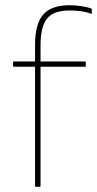

<svg xmlns="http://www.w3.org/2000/svg" viewBox="-20 -714 371 734"><path d="M117 0Q116 0 115 -1Q114 -2 114 -3V-459H34Q32 -459 31 -459.5Q30 -460 30 -462V-475Q30 -477 31 -478Q32 -479 34 -479H114V-543Q114 -622 145 -658Q176 -694 246 -694Q268 -694 291 -690.5Q314 -687 328 -682Q331 -680 331 -678V-663Q331 -660 327 -662Q308 -669 286.5 -671.5Q265 -674 247 -674Q184 -674 159.5 -642.5Q135 -611 135 -542V-479H304Q308 -479 308 -475V-462Q308 -461 307 -460Q306 -459 304 -459H135V-3Q135 0 132 0Z"/></svg>

Font: Sofia Sans Semi Condensed Thin
Style: Regular
Weight: 250
Version: Version 4.100